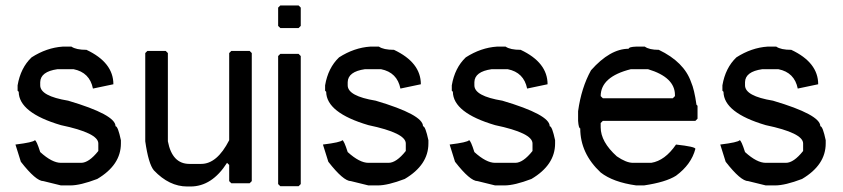

<svg xmlns="http://www.w3.org/2000/svg" viewBox="-20 -677 3059 697"><path d="M208 -507.8H239.3Q255.9 -496.1 293.9 -496.1Q391.6 -450.2 391.6 -371.1L317.4 -355.5Q305.7 -414.1 247.1 -425.8H188.5Q127 -417 126 -378.9V-367.2Q126 -328.1 227.5 -311.5Q399.4 -260.7 399.4 -218.8Q408.2 -218.8 418.9 -168V-156.2Q418.9 -78.1 333 -27.3Q271.5 -3.9 235.4 -3.9H201.2L137.7 -19.5Q110.4 -19.5 55.7 -89.8L36.1 -152.3Q100.6 -160.2 106.4 -168Q112.3 -168 126 -125Q168.9 -85.9 201.2 -85.9H274.4Q302.7 -85.9 336.9 -128.9V-156.2Q336.9 -194.3 201.2 -222.7Q48.8 -267.6 47.9 -343.8L43.9 -347.7V-367.2Q54.7 -430.7 94.7 -468.8Q149.4 -503.9 208 -507.8Z M515.1 -492.2H581.5L589.4 -484.4V-164.1Q605 -82 667.5 -82H710.4Q768.1 -82 812 -168V-484.4L819.8 -492.2H886.2L894 -484.4V-19.5L886.2 -11.7H819.8L812 -19.5V-78.1L804.2 -85.9Q749.5 0 671.4 0H659.7Q594.2 0 538.6 -58.6Q519 -82 507.3 -164.1V-484.4Z M997.6 -657.2H1064L1071.8 -649.4V-583L1064 -575.2H997.6L989.7 -583V-649.4ZM997.6 -481.4H1064L1071.8 -473.6V-8.8L1064 -1H997.6L989.7 -8.8V-473.6Z M1324.2 -507.8H1355.5Q1372.1 -496.1 1410.2 -496.1Q1507.8 -450.2 1507.8 -371.1L1433.6 -355.5Q1421.9 -414.1 1363.3 -425.8H1304.7Q1243.2 -417 1242.2 -378.9V-367.2Q1242.2 -328.1 1343.8 -311.5Q1515.6 -260.7 1515.6 -218.8Q1524.4 -218.8 1535.2 -168V-156.2Q1535.2 -78.1 1449.2 -27.3Q1387.7 -3.9 1351.6 -3.9H1317.4L1253.9 -19.5Q1226.6 -19.5 1171.9 -89.8L1152.3 -152.3Q1216.8 -160.2 1222.7 -168Q1228.5 -168 1242.2 -125Q1285.2 -85.9 1317.4 -85.9H1390.6Q1418.9 -85.9 1453.1 -128.9V-156.2Q1453.1 -194.3 1317.4 -222.7Q1165 -267.6 1164.1 -343.8L1160.2 -347.7V-367.2Q1170.9 -430.7 1210.9 -468.8Q1265.6 -503.9 1324.2 -507.8Z M1784.2 -507.8H1815.4Q1832 -496.1 1870.1 -496.1Q1967.8 -450.2 1967.8 -371.1L1893.6 -355.5Q1881.8 -414.1 1823.2 -425.8H1764.6Q1703.1 -417 1702.1 -378.9V-367.2Q1702.1 -328.1 1803.7 -311.5Q1975.6 -260.7 1975.6 -218.8Q1984.4 -218.8 1995.1 -168V-156.2Q1995.1 -78.1 1909.2 -27.3Q1847.7 -3.9 1811.5 -3.9H1777.3L1713.9 -19.5Q1686.5 -19.5 1631.8 -89.8L1612.3 -152.3Q1676.8 -160.2 1682.6 -168Q1688.5 -168 1702.1 -125Q1745.1 -85.9 1777.3 -85.9H1850.6Q1878.9 -85.9 1913.1 -128.9V-156.2Q1913.1 -194.3 1777.3 -222.7Q1625 -267.6 1624 -343.8L1620.1 -347.7V-367.2Q1630.9 -430.7 1670.9 -468.8Q1725.6 -503.9 1784.2 -507.8Z M2289.6 -507.8H2320.8Q2336.4 -496.1 2371.6 -496.1Q2463.4 -452.1 2488.8 -378.9Q2500.5 -352.5 2508.3 -296.9L2512.2 -293V-246.1L2504.4 -238.3H2168.5L2160.6 -230.5V-214.8Q2160.6 -162.1 2219.2 -109.4Q2253.4 -85.9 2277.8 -85.9H2344.2Q2394 -93.8 2434.1 -152.3Q2504.4 -144.5 2504.4 -136.7Q2489.7 -80.1 2434.1 -39.1Q2397 -15.6 2317.9 -3.9H2289.6Q2205.6 -15.6 2160.6 -50.8Q2086.4 -120.1 2086.4 -210.9Q2080.6 -210.9 2078.6 -238.3V-273.4Q2090.3 -358.4 2125.5 -421.9Q2194.8 -500 2262.2 -500Q2262.2 -506.8 2289.6 -507.8ZM2160.6 -328.1 2168.5 -320.3H2422.4L2430.2 -328.1V-332Q2430.2 -396.5 2332.5 -425.8H2270Q2160.6 -398.4 2160.6 -328.1Z M2766.6 -507.8H2797.9Q2814.5 -496.1 2852.5 -496.1Q2950.2 -450.2 2950.2 -371.1L2876 -355.5Q2864.3 -414.1 2805.7 -425.8H2747.1Q2685.5 -417 2684.6 -378.9V-367.2Q2684.6 -328.1 2786.1 -311.5Q2958 -260.7 2958 -218.8Q2966.8 -218.8 2977.5 -168V-156.2Q2977.5 -78.1 2891.6 -27.3Q2830.1 -3.9 2793.9 -3.9H2759.8L2696.3 -19.5Q2668.9 -19.5 2614.3 -89.8L2594.7 -152.3Q2659.2 -160.2 2665 -168Q2670.9 -168 2684.6 -125Q2727.5 -85.9 2759.8 -85.9H2833Q2861.3 -85.9 2895.5 -128.9V-156.2Q2895.5 -194.3 2759.8 -222.7Q2607.4 -267.6 2606.4 -343.8L2602.5 -347.7V-367.2Q2613.3 -430.7 2653.3 -468.8Q2708 -503.9 2766.6 -507.8Z"/></svg>

Font: Dehalvi Khush Khat
Style: Regular
Weight: 400
Version: Version 002.500